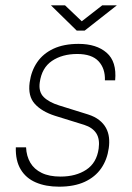

<svg xmlns="http://www.w3.org/2000/svg" viewBox="-20 -692 498 722"><path d="M202 10Q152 10 114.8 -6Q77.5 -22 57.8 -55Q38 -88 39.5 -138H78Q79.5 -105 94 -80.2Q108.5 -55.5 136.8 -41.8Q165 -28 207.5 -28Q265.5 -28 304.5 -53.8Q343.5 -79.5 351 -133Q356 -169 342 -190.8Q328 -212.5 296.5 -222.5L187 -256.5Q137 -272.5 110.8 -301.5Q84.5 -330.5 91.5 -382Q97.5 -425.5 119.8 -458Q142 -490.5 181 -508.8Q220 -527 275.5 -527Q343 -527 381.2 -493.5Q419.5 -460 413 -390H374.5Q376 -434.5 350.5 -461.8Q325 -489 270.5 -489Q214 -489 175.5 -463Q137 -437 129.5 -382Q124.5 -347 144.2 -327.2Q164 -307.5 202.5 -295.5L311.5 -261.5Q336.5 -253.5 353 -240.5Q369.5 -227.5 378.5 -211Q387.5 -194.5 389.8 -175Q392 -155.5 389 -135Q383 -91.5 360.5 -59Q338 -26.5 298.5 -8.2Q259 10 202 10ZM268.5 -577 171.5 -672H224.5L287.5 -612L364.5 -672H419.5L298.5 -577Z"/></svg>

Font: Public Sans Thin
Style: Italic
Weight: 100
Italic angle: -8°
Designer: The Public Sans project authors (U.S. Web Design System). Libre Franklin designed by Pablo Impallari and Rodrigo Fuenzal
Version: Version 2.000